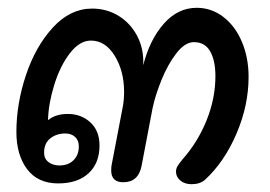

<svg xmlns="http://www.w3.org/2000/svg" viewBox="-20 -482 692 492"><path d="M617 -285Q617 -212 586 -139.5Q555 -67 505 -21Q492 -10 471 -10Q453 -10 442 -19.5Q431 -29 431 -42Q431 -50 435 -56.5Q439 -63 448 -74Q487 -118 509.5 -174Q532 -230 532 -287Q532 -327 518.5 -350.5Q505 -374 477 -374Q454 -374 432 -345.5Q410 -317 394 -277.5Q378 -238 371 -205L343 -58Q335 -15 296 -15Q265 -15 265 -45Q265 -54 266 -59L294 -205Q298 -224 298 -246Q298 -300 274 -339Q250 -378 213 -378Q184 -378 159 -345.5Q134 -313 119 -264.5Q104 -216 103 -174Q122 -190 154 -190Q188 -190 211.5 -168.5Q235 -147 235 -109Q235 -64 207 -38Q179 -12 129 -12Q77 -12 49.5 -48.5Q22 -85 22 -144Q22 -216 46.5 -289.5Q71 -363 115.5 -411.5Q160 -460 216 -460Q254 -460 284.5 -441Q315 -422 332 -389Q349 -356 347 -315Q364 -381 400 -421.5Q436 -462 484 -462Q522 -462 552.5 -438.5Q583 -415 600 -374.5Q617 -334 617 -285ZM93 -91Q93 -75 104.5 -66.5Q116 -58 132 -58Q155 -58 168.5 -71.5Q182 -85 182 -107Q182 -122 172.5 -131Q163 -140 147 -140Q125 -140 109 -127.5Q93 -115 93 -91Z"/></svg>

Font: Mali Medium
Style: Italic
Weight: 500
Italic angle: -10°
Version: Version 1.000; ttfautohint (v1.6)